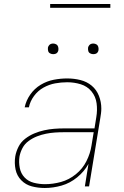

<svg xmlns="http://www.w3.org/2000/svg" viewBox="-20 -929 616 957"><path d="M203 8Q245 8 287 -4Q329 -16 364.5 -45Q400 -74 421 -112L403 0H424L480 -341Q482 -353 483.5 -364.5Q485 -376 485 -388Q485 -421 473 -451.5Q461 -482 437 -502Q413 -522 381 -530Q349 -538 315 -538Q282 -538 248 -531.5Q214 -525 183 -506.5Q152 -488 131 -458Q110 -428 103 -394H124Q130 -424 149.5 -450.5Q169 -477 197 -492.5Q225 -508 255 -513.5Q285 -519 315 -519Q350 -519 382.5 -509Q415 -499 436 -473.5Q457 -448 461.5 -414Q466 -380 460 -345L451 -289H299Q274 -289 249.5 -287Q225 -285 200 -279.5Q175 -274 151 -264Q127 -254 105.5 -237.5Q84 -221 72 -197Q60 -173 56 -149Q51 -116 57.5 -84.5Q64 -53 86 -30.5Q108 -8 139 0Q170 8 203 8ZM204 -11Q176 -11 148.5 -18Q121 -25 102.5 -44.5Q84 -64 78.5 -92Q73 -120 77 -148Q81 -170 92 -191Q103 -212 123 -226.5Q143 -241 165 -249.5Q187 -258 209.5 -262.5Q232 -267 254 -268.5Q276 -270 299 -270H447L436 -203Q430 -164 411 -126Q392 -88 358 -60.5Q324 -33 284 -22Q244 -11 204 -11ZM445 -659Q451 -659 457 -661Q463 -663 466.5 -668Q470 -673 471 -679Q472 -687 470 -695Q468 -703 461 -707.5Q454 -712 445 -712Q439 -712 433.5 -710Q428 -708 424 -702.5Q420 -697 419 -692Q418 -683 420 -675Q422 -667 429.5 -663Q437 -659 445 -659ZM245 -659Q251 -659 257 -661Q263 -663 266.5 -668Q270 -673 271 -679Q272 -687 270 -695Q268 -703 261 -707.5Q254 -712 245 -712Q239 -712 233.5 -710Q228 -708 224 -702.5Q220 -697 219 -692Q218 -683 220 -675Q222 -667 229.5 -663Q237 -659 245 -659ZM230 -890H530V-909H230Z"/></svg>

Font: Iosevka Sparkle Thin Oblique
Style: Regular
Weight: 100
Italic angle: -9°
Designer: Belleve Invis
Foundry: Belleve Invis
Version: Version 4.5.0; ttfautohint (v1.8.3)